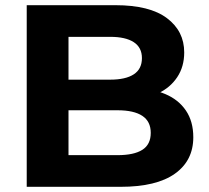

<svg xmlns="http://www.w3.org/2000/svg" viewBox="-20 -720 805 740"><path d="M83 0V-700H425Q557 -700 623.5 -650Q690 -600 690 -518Q690 -463 663 -422.5Q636 -382 589 -360Q542 -338 481 -338L500 -379Q566 -379 617 -357.5Q668 -336 696.5 -294Q725 -252 725 -191Q725 -101 654 -50.5Q583 0 445 0ZM244 -122H433Q496 -122 528.5 -142.5Q561 -163 561 -208Q561 -252 528.5 -273.5Q496 -295 433 -295H232V-413H405Q464 -413 495.5 -433.5Q527 -454 527 -496Q527 -537 495.5 -557.5Q464 -578 405 -578H244Z"/></svg>

Font: MOST Montserrat
Style: Bold
Weight: 700
Designer: Julieta Ulanovsky
Foundry: Julieta Ulanovsky
Version: Version 8.000;March 11, 2024;FontCreator 15.0.0.2926 64-bit